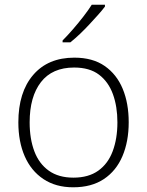

<svg xmlns="http://www.w3.org/2000/svg" viewBox="-20 -786 625 816"><path d="M527 -266Q527 -185 500.5 -122.5Q474 -60 421.5 -25Q369 10 291 10Q217 10 164.5 -25Q112 -60 85 -122Q58 -184 58 -266Q58 -394 121 -467.5Q184 -541 296 -541Q374 -541 425 -505.5Q476 -470 501.5 -408.5Q527 -347 527 -266ZM106 -266Q106 -196 126 -143Q146 -90 187.5 -60.5Q229 -31 292 -31Q356 -31 397.5 -60.5Q439 -90 459 -143.5Q479 -197 479 -266Q479 -333 460 -385.5Q441 -438 401 -468.5Q361 -499 295 -499Q202 -499 154 -437Q106 -375 106 -266ZM426 -758Q414 -742 396.5 -722.5Q379 -703 359.5 -682Q340 -661 319.5 -641.5Q299 -622 279 -606H246V-614Q266 -634 289.5 -661Q313 -688 335 -716.5Q357 -745 370 -766H426Z"/></svg>

Font: Noto Sans Syriac Eastern ExtraLight
Style: Regular
Weight: 250
Designer: Patrick Giasson and the Monotype Design Team
Foundry: Monotype Imaging Inc.
Version: Version 3.001